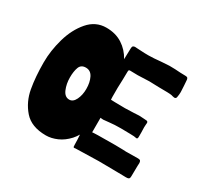

<svg xmlns="http://www.w3.org/2000/svg" viewBox="-151 -917 1203 1143"><g transform="rotate(30 450.5 -346.0)"><path d="M55 -349Q55 -429 79 -513.5Q103 -598 153 -656Q203 -714 276 -714Q340 -714 386.5 -684Q433 -654 460 -604L462 -678Q462 -691 467 -695.5Q472 -700 481 -700L496 -699Q505 -699 525 -697.5Q545 -696 574 -696Q604 -696 666 -702L714 -705Q754 -705 789 -702L825 -701Q838 -701 842 -695Q846 -689 846 -673Q846 -665 848 -645Q850 -623 850 -606V-599Q850 -587 847 -570Q846 -555 833 -555Q829 -555 822 -557Q815 -559 811 -560Q796 -563 724 -563L689 -564Q678 -565 656 -565Q640 -565 631 -564Q601 -562 578 -562L525 -563Q519 -563 517 -560Q515 -557 515 -549L514 -494Q512 -458 512 -437V-375L513 -356Q521 -355 540 -355Q557 -354 610 -354Q628 -354 668 -356L706 -358Q720 -358 734 -356.5Q748 -355 755 -355Q768 -355 768 -343Q768 -339 767 -331.5Q766 -324 766 -312Q766 -285 767 -276V-249Q767 -240 765 -236.5Q763 -233 758 -233Q755 -233 749.5 -234.5Q744 -236 740 -236Q723 -236 712 -237Q702 -238 650 -238Q605 -238 572 -234Q539 -230 532 -230Q521 -230 519 -231Q514 -231 513 -232V-132Q520 -132 524 -133L552 -134L670 -135L724 -134Q730 -133 745 -133L828 -134Q840 -134 844 -128.5Q848 -123 848 -113L847 -93L846 -23Q846 -7 839 -3.5Q832 0 819 -0.5Q806 -1 798 -1Q755 -1 728 -2L632 -3Q620 -3 512 0L474 1L468 2Q462 2 461 -1.5Q460 -5 460 -15Q459 -26 459 -52Q459 -56 457 -84Q446 -65 431 -48Q398 -12 359 5Q320 22 283 22Q183 22 133 -35.5Q83 -93 69 -171.5Q55 -250 55 -349ZM354 -338Q354 -383 338 -415Q322 -447 289 -447Q256 -447 245.5 -419Q235 -391 235 -349Q235 -305 250.5 -268.5Q266 -232 297 -232Q323 -232 338.5 -264Q354 -296 354 -338Z"/></g></svg>

Font: Barriecito
Style: Regular
Weight: 400
Designer: Pablo Cosgaya & Sergio Jiménez
Foundry: Pablo Cosgaya & Sergio Jiménez
Version: Version 1.001